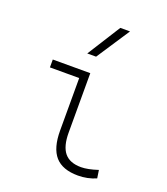

<svg xmlns="http://www.w3.org/2000/svg" viewBox="-146 -897 877 1008"><g transform="rotate(20 293.0 -392.5)"><path d="M407.2 9.8Q320.3 9.8 279.5 -36.6Q238.8 -83 238.8 -180.7V-473.6H75.2V-517.6H284.7V-185.5Q284.7 -109.4 314.5 -73.2Q344.2 -37.1 407.2 -37.1Q444.8 -37.1 501 -55.7L507.8 -10.7Q459.5 9.8 407.2 9.8ZM234.4 -609.4 351.6 -794.9H405.8L283.7 -609.4Z"/></g></svg>

Font: Cascadia Mono NF ExtraLight
Style: Regular
Weight: 200
Monospace: yes
Designer: Aaron Bell
Foundry: Saja Typeworks
Version: Version 2404.023; ttfautohint (v1.8.4)